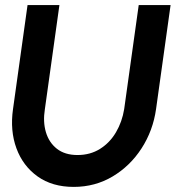

<svg xmlns="http://www.w3.org/2000/svg" viewBox="-20 -720 721 753"><path d="M269 13Q185 13 127.5 -28Q70 -69 44.5 -138.2Q19 -207.5 31 -292L88 -700H213L156 -292Q148 -242.5 160 -201.8Q172 -161 203.2 -136.5Q234.5 -112 284 -112Q334 -112 372.5 -136.2Q411 -160.5 435 -201.5Q459 -242.5 467 -292L524 -700H649L592 -292Q580 -207.5 535.2 -138.2Q490.5 -69 421.8 -28Q353 13 269 13Z"/></svg>

Font: Urbanist
Style: Bold Italic
Weight: 700
Italic angle: -8°
Designer: Corey Hu
Foundry: Corey Hu
Version: Version 1.330; ttfautohint (v1.8.4.7-5d5b)